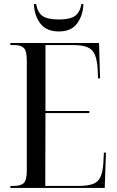

<svg xmlns="http://www.w3.org/2000/svg" viewBox="-20 -926 576 946"><path d="M31 0V-10H50Q83 -10 97.5 -24.5Q112 -39 112 -85V-629Q112 -675 97.5 -689.5Q83 -704 50 -704H31V-714H468L473 -540H463L461 -587Q458 -633 446.5 -658.5Q435 -684 409.5 -694Q384 -704 339 -704H204V-379H420V-369H204L203 -10H367Q412 -10 437.5 -19.5Q463 -29 474.5 -53Q486 -77 489 -120L492 -174H502L496 0ZM270 -771Q208 -771 178.5 -810.5Q149 -850 147 -906H158Q165 -865 189.5 -847.5Q214 -830 270 -830Q325 -830 349.5 -847.5Q374 -865 381 -906H391Q389 -850 360 -810.5Q331 -771 270 -771Z"/></svg>

Font: Noto Serif Display Condensed
Style: Regular
Weight: 400
Width: 3
Designer: Monotype Design Team
Foundry: Monotype Imaging Inc.
Version: Version 2.009